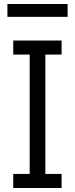

<svg xmlns="http://www.w3.org/2000/svg" viewBox="-20 -937 373 957"><path d="M287 0H46V-70H128V-665H46V-735H287V-665H206V-70H287ZM17 -853V-917H317V-853Z"/></svg>

Font: Huly
Style: Regular
Weight: 400
Designer: Belleve Invis
Foundry: Belleve Invis
Version: Version 33.2.5; ttfautohint (v1.8.4)